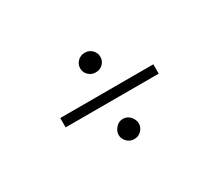

<svg xmlns="http://www.w3.org/2000/svg" viewBox="-65 -521 631 552"><g transform="rotate(-30 250.0 -245.0)"><path d="M95.5 -230V-261H404.5V-230ZM250 -102Q236 -102 226.2 -112Q216.5 -122 216.5 -134.5Q216.5 -147 226.2 -158Q236 -169 250 -169Q264.5 -169 274 -158Q283.5 -147 283.5 -134.5Q283.5 -122 274 -112Q264.5 -102 250 -102ZM250 -323.5Q236 -323.5 226.2 -333Q216.5 -342.5 216.5 -356Q216.5 -369 226.2 -378.8Q236 -388.5 250 -388.5Q264.5 -388.5 274 -378.8Q283.5 -369 283.5 -356Q283.5 -342.5 274 -333Q264.5 -323.5 250 -323.5Z"/></g></svg>

Font: Karla ExtraLight
Style: Regular
Weight: 250
Designer: Jonathan Pinhorn
Version: Version 2.004;gftools[0.9.33]